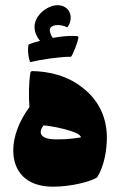

<svg xmlns="http://www.w3.org/2000/svg" viewBox="-20 -702 453 724"><path d="M248 -488C256 -498 273 -542 276 -561L272 -566C243 -568 210 -565 179 -559C170 -572 167 -584 168 -591C171 -608 201 -614 234 -599C252 -621 252 -659 225 -675C187 -699 120 -661 111 -611C108 -591 113 -570 131 -548C114 -544 99 -539 88 -534C83 -520 87 -480 94 -468C137 -478 205 -488 248 -488ZM285 -376C233 -416 166 -433 100 -434L95 -430C88 -388 88 -338 91 -298C52 -246 30 -187 30 -135C30 -58 76 2 180 2C252 2 326 -19 346 -33C374 -76 383 -140 383 -183C383 -271 342 -335 285 -376ZM168 -178C133 -183 124 -203 144 -229C166 -229 285 -207 285 -184C253 -178 199 -174 168 -178Z"/></svg>

Font: FilmFarsi_V5 Display
Style: Regular
Weight: 400
Designer: Borna Izadpanah
Foundry: Borna Izadpanah
Version: Version 1.000;PS 001.000;hotconv 1.0.88;makeotf.lib2.5.64775